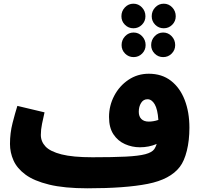

<svg xmlns="http://www.w3.org/2000/svg" viewBox="-20 -998 1100 1039"><path d="M454 21Q328 21 246 1Q164 -19 118 -53Q72 -87 53 -130Q34 -173 34 -219Q34 -278 48 -332.5Q62 -387 74 -425L221 -390Q214 -359 207.5 -328Q201 -297 201 -268Q201 -232 226.5 -205Q252 -178 313 -162.5Q374 -147 480 -147Q592 -147 661 -150.5Q730 -154 766 -163.5Q802 -173 815 -191Q823 -203 828 -219Q786 -201 737 -201Q695 -201 656.5 -218Q618 -235 594 -271Q570 -307 570 -365Q570 -426 598 -479.5Q626 -533 675 -566Q724 -599 785 -599Q856 -599 905 -561Q954 -523 979.5 -457Q1005 -391 1005 -307Q1005 -238 991 -182Q977 -126 953 -95Q901 -27 779.5 -3Q658 21 454 21ZM731 -393Q731 -368 745 -354Q759 -340 785 -340Q796 -340 809 -342Q822 -344 837 -349Q833 -407 817 -434Q801 -461 778 -461Q756 -461 743.5 -441Q731 -421 731 -393ZM702 -845Q675 -845 656 -864Q637 -883 637 -910Q637 -938 656 -958Q675 -978 702 -978Q729 -978 748 -958Q767 -938 767 -910Q767 -883 748 -864Q729 -845 702 -845ZM866 -845Q839 -845 820 -864Q801 -883 801 -910Q801 -938 820 -958Q839 -978 866 -978Q893 -978 912 -958Q931 -938 931 -910Q931 -883 912 -864Q893 -845 866 -845ZM703 -689Q676 -689 657 -708Q638 -727 638 -754Q638 -782 657 -802Q676 -822 703 -822Q730 -822 749 -802Q768 -782 768 -754Q768 -727 749 -708Q730 -689 703 -689ZM863 -689Q836 -689 817 -708Q798 -727 798 -754Q798 -782 817 -802Q836 -822 863 -822Q890 -822 909 -802Q928 -782 928 -754Q928 -727 909 -708Q890 -689 863 -689Z"/></svg>

Font: Noto Sans Arabic Blk
Style: Regular
Weight: 900
Designer: Monotype Design Team, Nadine Chahine, Nizar Qandah and Khaled Hosny
Foundry: Monotype Imaging Inc.
Version: Version 2.012; ttfautohint (v1.8.4.7-5d5b)